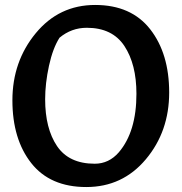

<svg xmlns="http://www.w3.org/2000/svg" viewBox="-20 -742 732 774"><path d="M530 -364Q530 -483 481.5 -556.5Q433 -630 330 -630Q268 -630 220 -590Q193 -548 177.5 -477Q162 -406 162 -342Q162 -224 210 -153Q258 -82 362 -82Q419 -82 459 -128Q530 -211 530 -364ZM328 12Q182 12 106 -84.5Q30 -181 30 -337.5Q30 -494 124 -608Q218 -722 363.5 -722Q509 -722 585.5 -624Q662 -526 662 -369Q662 -212 568 -100Q474 12 328 12Z"/></svg>

Font: Salsa
Style: Regular
Weight: 400
Designer: John Vargas Beltrn
Foundry: John Vargas Beltran
Version: Version 1.002